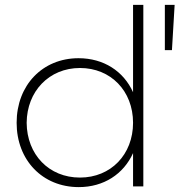

<svg xmlns="http://www.w3.org/2000/svg" viewBox="-20 -762 734 785"><path d="M524 -385C485 -471 404 -524 301 -524C154 -524 48 -414 48 -260C48 -107 154 3 302 3C404 3 485 -50 524 -136V0H566V-742H524ZM654 -742V-557H683L694 -742ZM307 -36C180 -36 90 -130 89 -260C90 -389 181 -484 307 -484C433 -484 524 -390 524 -260C524 -130 433 -36 307 -36Z"/></svg>

Font: Montserrat ExtraLight
Style: Regular
Weight: 250
Designer: Julieta Ulanovsky
Foundry: Julieta Ulanovsky
Version: Version 4.000